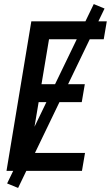

<svg xmlns="http://www.w3.org/2000/svg" viewBox="-20 -840 545 944"><path d="M12 0 134 -735H505L490 -647H221L184 -426H397L382 -338H170L128 -88H398L383 0ZM69 84 15 62 441 -820 494 -798Z"/></svg>

Font: Iosevka SS04 Semibold
Style: Italic
Weight: 600
Italic angle: -9°
Monospace: yes
Designer: Belleve Invis
Foundry: Belleve Invis
Version: Version 19.0.0; ttfautohint (v1.8.4)